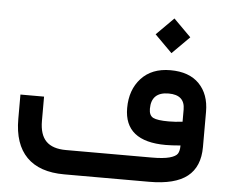

<svg xmlns="http://www.w3.org/2000/svg" viewBox="-52 -786 1002 846"><g transform="rotate(5 449.5 -363.5)"><path d="M609.4 -649.9 686 -726.6 762.7 -649.9 686 -573.2ZM512.7 -315.4Q512.7 -396 559.3 -447Q606 -498 688.5 -498Q771.5 -498 815.9 -452.4Q860.4 -406.7 860.4 -329.1V-173.3Q860.4 -85.9 806.2 -43Q752 0 637.7 0H261.7Q152.3 0 95.7 -57.1Q39.1 -114.3 39.1 -225.6V-323.7V-333.5H48.8H133.8H143.6V-323.7V-226.1Q143.6 -165.5 172.1 -136.5Q200.7 -107.4 260.3 -107.4H639.2Q690.9 -107.4 718.3 -115Q745.6 -122.6 753.4 -135Q761.2 -147.5 761.2 -169.9V-171.4Q721.7 -168 696.3 -168Q512.7 -168 512.7 -315.4ZM689.5 -395Q612.8 -395 612.8 -320.8Q612.8 -291.5 631.1 -282Q649.4 -272.5 700.2 -272.5Q728 -272.5 761.2 -276.4V-330.6Q761.2 -395 689.5 -395Z"/></g></svg>

Font: Shabnam Medium FD-WOL
Style: Medium-FD-WOL
Weight: 500
Foundry: DejaVu fonts team - Redesigned by Saber Rastikerdar - Based on Vazir font
Version: Version 5.0.1